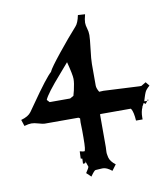

<svg xmlns="http://www.w3.org/2000/svg" viewBox="-99 -654 775 884"><g transform="rotate(-10 288.5 -212.5)"><path d="M556.6 -140.1 566.9 -139.2Q567.4 -139.2 568.8 -139.6Q570.3 -140.1 570.8 -140.1L561 -127Q552.7 -132.3 552.7 -132.8L543 -115.2H543.9Q534.7 -95.7 534.7 -68.8V-59.1H503.9Q501.5 -98.1 491.7 -115.2V-113.8L489.7 -117.2H347.7L345.7 -115.2V37.1Q345.7 39.6 345 50.8Q344.2 62 345 68.4Q345.7 74.7 348.1 85Q353 105 377 123L356.9 149.9Q333 130.9 315.9 130.9H312Q308.1 131.8 295.9 131.8L280.8 132.8Q275.4 132.8 256.8 159.2L235.8 139.2Q251 116.7 251 111.8L241.7 85Q241.7 91.8 240 93Q238.3 94.2 229 94.2L230 70.8L222.7 68.8L224.1 35.2Q238.3 39.1 245.1 39.1Q252 39.1 252 -24.9V-56.2L251 -95.2L252 -113.8L245.1 -118.2H86.9Q79.6 -118.2 59.6 -124Q39.6 -129.9 27.1 -129.9Q14.6 -129.9 -6.3 -124L-16.1 -153.8Q18.1 -163.1 31.7 -182.1L52.7 -211.9Q133.3 -328.1 158.7 -349.1H157.7Q166 -367.2 215.3 -428.5Q264.6 -489.7 303.7 -533.2Q317.4 -547.4 324.7 -584L357.9 -582Q351.1 -556.6 351.1 -543.7Q351.1 -530.8 356 -515.6Q360.8 -500.5 360.8 -484.4Q360.8 -468.3 355 -420.4Q349.1 -372.6 349.1 -351.1V-250Q349.1 -237.3 359.9 -219.2L379.9 -220.2L545.9 -211.9H555.7Q557.6 -212.4 578.1 -225.1L592.8 -207Q575.2 -191.9 570.3 -180.4Q565.4 -168.9 562 -157.5Q558.6 -146 556.6 -140.1ZM246.1 -245.1Q253.9 -278.8 253.9 -298.1Q253.9 -317.4 237.8 -378.9Q228.5 -367.2 197.3 -332Q126 -251 115.7 -224.1L127 -211.9H222.7L239.7 -221.2ZM574.7 -146 576.7 -142.1Q576.7 -140.1 570.8 -140.1Z"/></g></svg>

Font: Eater Caps
Style: Regular
Weight: 400
Version: Version 001.002